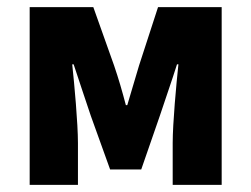

<svg xmlns="http://www.w3.org/2000/svg" viewBox="-20 -517 703 537"><path d="M63 0H198V-117C198 -172 188 -281 182 -337H186C200 -293 220 -236 234 -193L288 -43H375L427 -193C441 -236 461 -292 475 -337H479C473 -281 463 -172 463 -117V0H600V-497H422L369 -334C358 -296 347 -261 336 -223H332C322 -261 312 -296 299 -334L241 -497H63Z"/></svg>

Font: DAIFUKU Sans
Style: Bold
Weight: 700
Designer: Original font ‘Source Han Sans JP’ : Paul D. Hunt
Foundry: Daifuku
Version: Version 1.000